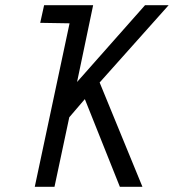

<svg xmlns="http://www.w3.org/2000/svg" viewBox="-20 -720 670 740"><path d="M150 -700 135 -632 255 -630H288L303 -700ZM277 -404 339 -700H263L114 0H190L247 -268L307 -338L442 0H529L364 -402L630 -700H539Z"/></svg>

Font: Advent Pro Medium
Style: Italic
Weight: 500
Italic angle: -12°
Version: Version 3.000